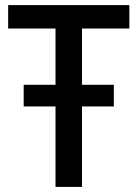

<svg xmlns="http://www.w3.org/2000/svg" viewBox="-20 -734 541 754"><path d="M198 0H302V-316H427V-401H302V-622H488V-714H12V-622H198V-401H73V-316H198Z"/></svg>

Font: Noto Sans SemiCondensed Medium
Style: Regular
Weight: 500
Width: 4
Designer: Monotype Design Team
Foundry: Monotype Imaging Inc.
Version: Version 2.013